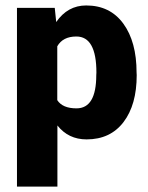

<svg xmlns="http://www.w3.org/2000/svg" viewBox="-20 -484 546 707"><path d="M298.8 29.3Q231.9 29.3 191.4 -22V203.1H42.5V-455.1H181.6L187 -402.8Q229 -463.9 297.4 -463.9Q385.3 -463.9 434.1 -397Q482.9 -330.1 482.9 -216.8L483.4 -207.5Q483.4 -98.1 434.8 -34.4Q386.2 29.3 298.8 29.3ZM261.2 -349.6Q211.4 -349.6 190.9 -313.5V-115.2Q210.4 -85 261.7 -85Q334.5 -85 334.5 -207.5L335 -216.8Q335 -349.6 261.2 -349.6Z"/></svg>

Font: Yantramanav Black
Style: Regular
Weight: 900
Version: Version 1.001;PS 1.0;hotconv 1.0.72;makeotf.lib2.5.5900; ttf